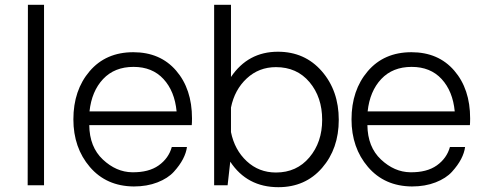

<svg xmlns="http://www.w3.org/2000/svg" viewBox="-20 -770 2007 798"><path d="M95 0 96 -750H163V0Z M778 -278Q778 -260 777 -250H351Q352 -159 407.5 -107Q463 -55 529 -54Q598 -53 639.5 -82.5Q681 -112 694 -159H757Q754 -135 740.5 -109Q727 -83 702.5 -56Q678 -29 634.5 -12Q591 5 536 5Q422 4 353.5 -76Q285 -156 285 -274Q285 -395 352.5 -474Q420 -553 534 -553Q646 -553 712 -476.5Q778 -400 778 -278ZM535 -492Q456 -492 408.5 -441.5Q361 -391 352 -307H714Q706 -391 659.5 -441.5Q613 -492 535 -492Z M1135 -555Q1247 -555 1317.5 -474Q1388 -393 1388 -272Q1388 -152 1318.5 -72Q1249 8 1137 8Q1007 8 937 -98L926 0H870V-750H940V-450Q1011 -555 1135 -555ZM1127 -53Q1213 -53 1266 -116Q1319 -179 1319 -272Q1319 -366 1266.5 -428.5Q1214 -491 1127 -491Q1056 -491 1005.5 -444Q955 -397 940 -323V-221Q955 -147 1005.5 -100Q1056 -53 1127 -53Z M1934 -278Q1934 -260 1933 -250H1507Q1508 -159 1563.5 -107Q1619 -55 1685 -54Q1754 -53 1795.5 -82.5Q1837 -112 1850 -159H1913Q1910 -135 1896.5 -109Q1883 -83 1858.5 -56Q1834 -29 1790.5 -12Q1747 5 1692 5Q1578 4 1509.5 -76Q1441 -156 1441 -274Q1441 -395 1508.5 -474Q1576 -553 1690 -553Q1802 -553 1868 -476.5Q1934 -400 1934 -278ZM1691 -492Q1612 -492 1564.5 -441.5Q1517 -391 1508 -307H1870Q1862 -391 1815.5 -441.5Q1769 -492 1691 -492Z"/></svg>

Font: Oakes Grotesk Light
Style: Regular
Weight: 300
Designer: Samuel Oakes
Foundry: Samuel Oakes
Version: Version 1.000;PS 001.000;hotconv 1.0.88;makeotf.lib2.5.64775